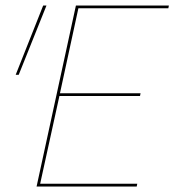

<svg xmlns="http://www.w3.org/2000/svg" viewBox="-20 -678 634 698"><path d="M149 -658 48 -406H37L137 -658ZM265 -648 198 -339H491L489 -329H196L126 -10H479L477 0H113L256 -658H594L592 -648Z"/></svg>

Font: Ysabeau Infant Hairline
Style: Italic
Weight: 100
Italic angle: -12°
Designer: Christian Thalmann (Catharsis Fonts)
Version: Version 0.003